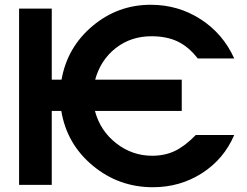

<svg xmlns="http://www.w3.org/2000/svg" viewBox="-20 -775 1035 805"><path d="M60 0V-739H197V-441H238Q262 -577 368 -666Q474 -755 612 -755Q727 -755 821 -694.5Q915 -634 962 -530H809Q771 -579 725 -601Q679 -623 615 -623Q529 -623 465.5 -573.5Q402 -524 379 -441H742V-310H378Q400 -227 467 -174.5Q534 -122 618 -122Q671 -122 713 -142Q755 -162 801 -209H962Q919 -108 827 -49Q735 10 621 10Q478 10 369 -80.5Q260 -171 237 -310H197V0Z"/></svg>

Font: Involve
Style: Bold
Weight: 700
Designer: Stefan Peev
Foundry: Context Ltd.
Version: Version 1.001